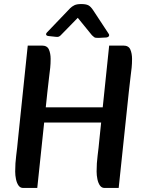

<svg xmlns="http://www.w3.org/2000/svg" viewBox="-20 -920 700 948"><path d="M153 -315V-390H524V-315ZM94 8Q80 8 71.5 -4Q63 -16 59 -35Q55 -54 55 -73Q55 -114 60 -152Q65 -190 69 -234L117 -695H187Q213 -695 221.5 -675.5Q230 -656 230 -629Q230 -605 228 -586Q226 -567 222.5 -540Q219 -513 214 -466L164 8ZM496 8Q482 8 473.5 -4Q465 -16 461 -35Q457 -54 457 -73Q457 -114 462 -152Q467 -190 471 -234L519 -695H589Q615 -695 623.5 -675.5Q632 -656 632 -629Q632 -605 630 -586Q628 -567 624.5 -540Q621 -513 616 -466L566 8ZM213 -761Q206 -754 208 -748.5Q210 -743 220 -742L257 -738Q265 -737 270 -739Q275 -741 279 -745L364 -832L434 -746Q439 -741 445 -736.5Q451 -732 468 -733L506 -735Q514 -736 517.5 -741.5Q521 -747 516 -754L441 -868Q428 -888 416 -894Q404 -900 381 -900Q359 -900 347 -894Q335 -888 326 -879Z"/></svg>

Font: Alkatra
Style: Regular
Weight: 400
Designer: Suman Bhandary
Version: Version 1.100;gftools[0.9.22]